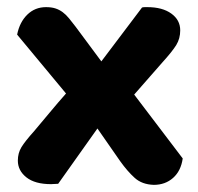

<svg xmlns="http://www.w3.org/2000/svg" viewBox="-20 -508 555 538"><path d="M76 -141Q98 -167 120 -193.5Q142 -220 165 -246L28 -411Q35 -446 56.5 -467Q78 -488 109 -488Q124 -488 135 -484.5Q146 -481 155.5 -474Q165 -467 173.5 -456.5Q182 -446 192 -433L264 -336L378 -487Q382 -488 386 -488Q390 -488 393 -488Q435 -488 460 -470Q485 -452 485 -423Q485 -400 474 -382Q463 -364 434 -332L356 -243L492 -64Q487 -29 465 -9.5Q443 10 411 10Q378 9 357.5 -9.5Q337 -28 317 -56L253 -148L143 7Q139 7 133 7.5Q127 8 123 8Q78 8 54 -11Q30 -30 30 -58Q30 -79 40 -95.5Q50 -112 76 -141Z"/></svg>

Font: Baloo Paaji 2
Style: Bold
Weight: 700
Designer: Shuchita Grover, Noopur Datye and Ek Type
Foundry: Ek Type
Version: Version 1.640;hotconv 1.0.111;makeotfexe 2.5.65597; ttfautoh